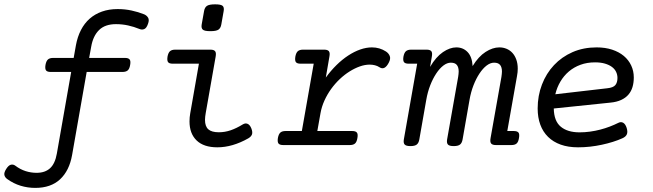

<svg xmlns="http://www.w3.org/2000/svg" viewBox="-72 -686 3090 908"><path d="M276.4 -412.1 287.1 -472.2Q294.4 -512.2 310.8 -543.9Q327.1 -575.7 352.1 -597.7Q377 -619.6 410.2 -631.3Q443.4 -643.1 484.4 -643.1Q519 -643.1 550.5 -636.2Q582 -629.4 609.9 -618.2Q622.1 -612.8 628.4 -602.3Q634.8 -591.8 627.9 -573.2Q621.1 -553.2 610.4 -548.6Q599.6 -543.9 587.9 -548.8Q561.5 -559.6 533.7 -565.7Q505.9 -571.8 476.6 -571.8Q424.8 -571.8 396.5 -543.9Q368.2 -516.1 359.4 -465.8L349.6 -412.1H518.6Q535.2 -412.1 541 -404.8Q546.9 -397.5 543.5 -378.9Q540.5 -360.4 532 -353Q523.4 -345.7 506.8 -345.7H337.9L269 46.9Q255.9 121.1 212.2 161.9Q168.5 202.6 94.7 202.6Q59.1 202.6 25.4 192.4Q-8.3 182.1 -38.1 160.6Q-48.8 152.8 -51.3 141.6Q-53.7 130.4 -42.5 112.8Q-31.7 95.7 -20.5 93Q-9.3 90.3 0.5 97.7Q23.9 115.2 49.3 123.3Q74.7 131.3 101.1 131.3Q141.1 131.3 164.8 109.6Q188.5 87.9 196.8 40.5L264.6 -345.7H168Q151.4 -345.7 145.8 -353Q140.1 -360.4 143.1 -378.9Q146.5 -397.5 154.8 -404.8Q163.1 -412.1 179.7 -412.1Z M974.6 -570.3Q971.7 -553.2 961.2 -545.9Q950.7 -538.6 922.9 -538.6Q895 -538.6 887 -545.9Q878.9 -553.2 881.8 -570.3L893.1 -633.8Q896 -650.9 906.7 -658.2Q917.5 -665.5 945.3 -665.5Q973.1 -665.5 981 -658.2Q988.8 -650.9 985.8 -633.8ZM745.1 -384.8Q728.5 -384.8 722.9 -392.1Q717.3 -399.4 720.2 -418Q723.6 -436.5 731.9 -443.8Q740.2 -451.2 756.8 -451.2H922.9Q939.5 -451.2 945.3 -443.8Q951.2 -436.5 947.8 -418L900.9 -151.4Q899.4 -142.6 898.4 -134.3Q897.5 -126 897.5 -119.1Q897.5 -88.4 913.1 -74.5Q928.7 -60.5 962.9 -60.5Q991.2 -60.5 1018.6 -69.8Q1045.9 -79.1 1076.2 -97.7Q1088.4 -105 1099.1 -100.3Q1109.9 -95.7 1116.7 -78.6Q1123.5 -61 1119.6 -50.3Q1115.7 -39.6 1102.1 -31.7Q1027.3 10.7 955.6 10.7Q891.6 10.7 857.9 -21.7Q824.2 -54.2 824.2 -111.8Q824.2 -131.3 827.6 -149.9L868.7 -384.8Z M1460.9 -451.2Q1477.5 -451.2 1483.4 -443.8Q1489.3 -436.5 1485.8 -418L1468.8 -319.3Q1492.7 -352.1 1519.5 -378.4Q1546.4 -404.8 1574.7 -423.3Q1603 -441.9 1631.6 -451.9Q1660.2 -461.9 1687 -461.9Q1723.6 -461.9 1753.4 -442.4Q1766.1 -434.1 1771.2 -421.1Q1776.4 -408.2 1766.6 -389.6Q1747.1 -352.1 1723.1 -367.7Q1712.9 -374.5 1700.9 -377.4Q1689 -380.4 1676.3 -380.4Q1653.8 -380.4 1629.6 -371.8Q1605.5 -363.3 1581.3 -348.1Q1557.1 -333 1534.7 -311.8Q1512.2 -290.5 1493.9 -265.1Q1475.6 -239.7 1462.4 -210.7Q1449.2 -181.6 1443.8 -151.4L1428.7 -66.4H1593.3Q1609.9 -66.4 1615.7 -59.1Q1621.6 -51.8 1618.2 -33.2Q1615.2 -14.6 1606.9 -7.3Q1598.6 0 1582 0H1267.6Q1251 0 1245.1 -7.3Q1239.3 -14.6 1242.2 -33.2Q1245.6 -51.8 1253.9 -59.1Q1262.2 -66.4 1278.8 -66.4H1355.5L1411.6 -384.8H1349.6Q1333 -384.8 1327.4 -392.1Q1321.8 -399.4 1324.7 -418Q1328.1 -436.5 1336.4 -443.8Q1344.7 -451.2 1361.3 -451.2Z M1900.9 -384.8H1860.8Q1844.2 -384.8 1838.6 -392.1Q1833 -399.4 1835.9 -418Q1839.4 -436.5 1847.7 -443.8Q1856 -451.2 1872.6 -451.2H1945.3Q1961.9 -451.2 1967.8 -443.8Q1973.6 -436.5 1970.2 -418L1961.9 -369.6Q1989.7 -417 2022.7 -439.5Q2055.7 -461.9 2085.9 -461.9Q2118.2 -461.9 2139.4 -439.7Q2160.6 -417.5 2163.1 -373.5Q2190.9 -418.9 2224.4 -440.4Q2257.8 -461.9 2289.6 -461.9Q2307.6 -461.9 2323.5 -455.3Q2339.4 -448.7 2351.1 -436Q2362.8 -423.3 2369.6 -404.5Q2376.5 -385.7 2376.5 -361.3Q2376.5 -353 2375.7 -344.5Q2375 -335.9 2373 -326.2L2327.1 -66.4H2357.4Q2374 -66.4 2379.9 -59.1Q2385.7 -51.8 2382.3 -33.2Q2379.4 -14.6 2371.1 -7.3Q2362.8 0 2346.2 0H2273.4Q2256.8 0 2250.7 -7.3Q2244.6 -14.6 2248 -33.2L2299.3 -322.3Q2300.3 -329.1 2301 -335.7Q2301.8 -342.3 2301.8 -347.7Q2301.8 -368.2 2293 -378.9Q2284.2 -389.6 2264.6 -389.6Q2247.1 -389.6 2229.2 -376Q2211.4 -362.3 2195.6 -338.4Q2179.7 -314.5 2167.2 -282.5Q2154.8 -250.5 2148.4 -213.4L2115.7 -26.9Q2112.8 -9.8 2103.5 -2.4Q2094.2 4.9 2073.7 4.9Q2053.2 4.9 2046.4 -2.4Q2039.6 -9.8 2042.5 -26.9L2094.7 -322.3Q2095.7 -329.1 2096.4 -335.4Q2097.2 -341.8 2097.2 -347.7Q2097.2 -368.2 2088.4 -378.9Q2079.6 -389.6 2060.1 -389.6Q2042.5 -389.6 2024.7 -376Q2006.8 -362.3 1991 -338.4Q1975.1 -314.5 1962.6 -282.5Q1950.2 -250.5 1943.8 -213.4L1911.1 -26.9Q1908.2 -9.8 1898.9 -2.4Q1889.6 4.9 1869.1 4.9Q1848.6 4.9 1841.8 -2.4Q1835 -9.8 1837.9 -26.9Z M2871.6 -32.2Q2851.1 -22.9 2826.2 -15.1Q2801.3 -7.3 2774.2 -1.5Q2747.1 4.4 2718.5 7.6Q2689.9 10.7 2661.6 10.7Q2615.2 10.7 2579.8 -2Q2544.4 -14.6 2520 -38.6Q2495.6 -62.5 2483.2 -96.4Q2470.7 -130.4 2470.7 -172.9Q2470.7 -233.4 2491 -286.1Q2511.2 -338.9 2547.9 -377.9Q2584.5 -417 2635.7 -439.5Q2687 -461.9 2749.5 -461.9Q2790 -461.9 2822.8 -451.2Q2855.5 -440.4 2878.2 -421.4Q2900.9 -402.3 2913.1 -376.2Q2925.3 -350.1 2925.3 -319.8Q2925.3 -294.9 2919.2 -274.4Q2913.1 -253.9 2899.9 -238.5Q2886.7 -223.1 2865.7 -213.4Q2844.7 -203.6 2814.9 -200.7L2546.9 -172.9Q2547.9 -113.3 2580.1 -86.7Q2612.3 -60.1 2668.9 -60.1Q2693.4 -60.1 2718.3 -63.5Q2743.2 -66.9 2766.6 -73Q2790 -79.1 2811.8 -87.4Q2833.5 -95.7 2852.1 -105Q2864.3 -111.3 2875 -105.5Q2885.7 -99.6 2891.6 -81.1Q2897.5 -62 2892.3 -50.5Q2887.2 -39.1 2871.6 -32.2ZM2742.2 -391.1Q2704.1 -391.1 2673.1 -379.6Q2642.1 -368.2 2618.4 -348.1Q2594.7 -328.1 2578.4 -300.5Q2562 -272.9 2554.2 -240.2L2799.8 -268.6Q2828.1 -271.5 2838.1 -283.7Q2848.1 -295.9 2848.1 -317.4Q2848.1 -332.5 2841.6 -346.2Q2835 -359.9 2821.8 -369.6Q2808.6 -379.4 2788.6 -385.3Q2768.6 -391.1 2742.2 -391.1Z"/></svg>

Font: Courier Prime
Style: Italic
Weight: 400
Monospace: yes
Designer: Alan Dague-Greene
Foundry: Quote-Unquote Apps
Version: Version 1.202